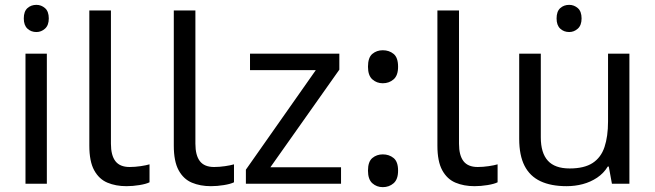

<svg xmlns="http://www.w3.org/2000/svg" viewBox="-20 -757 2698 791"><path d="M173 -536V0H85V-536ZM130 -737Q150 -737 165.5 -723.5Q181 -710 181 -681Q181 -653 165.5 -639Q150 -625 130 -625Q108 -625 93 -639Q78 -653 78 -681Q78 -710 93 -723.5Q108 -737 130 -737Z M501 10Q457 10 422.5 -4.5Q388 -19 368 -55.5Q348 -92 348 -157V-714H437V-165Q437 -117 455.5 -93Q474 -69 514 -69Q536 -69 559.5 -72.5Q583 -76 596 -80V-6Q582 1 554.5 5.5Q527 10 501 10Z M849 10Q805 10 770.5 -4.5Q736 -19 716 -55.5Q696 -92 696 -157V-714H785V-165Q785 -117 803.5 -93Q822 -69 862 -69Q884 -69 907.5 -72.5Q931 -76 944 -80V-6Q930 1 902.5 5.5Q875 10 849 10Z M1385 0H993V-58L1281 -468H1010V-536H1378V-470L1094 -68H1385Z M1496 -54Q1496 -91 1514 -106Q1532 -121 1557 -121Q1583 -121 1601.5 -106Q1620 -91 1620 -54Q1620 -18 1601.5 -2Q1583 14 1557 14Q1532 14 1514 -2Q1496 -18 1496 -54ZM1496 -482Q1496 -520 1514 -535Q1532 -550 1557 -550Q1583 -550 1601.5 -535Q1620 -520 1620 -482Q1620 -446 1601.5 -430Q1583 -414 1557 -414Q1532 -414 1514 -430Q1496 -446 1496 -482Z M1935 10Q1891 10 1856.5 -4.5Q1822 -19 1802 -55.5Q1782 -92 1782 -157V-714H1871V-165Q1871 -117 1889.5 -93Q1908 -69 1948 -69Q1970 -69 1993.5 -72.5Q2017 -76 2030 -80V-6Q2016 1 1988.5 5.5Q1961 10 1935 10Z M2325 -737Q2345 -737 2360.5 -723.5Q2376 -710 2376 -681Q2376 -653 2360.5 -639Q2345 -625 2325 -625Q2303 -625 2288 -639Q2273 -653 2273 -681Q2273 -710 2288 -723.5Q2303 -737 2325 -737ZM2573 -536V0H2501L2488 -71H2484Q2467 -43 2440 -25Q2413 -7 2381 1.5Q2349 10 2314 10Q2250 10 2206.5 -10.5Q2163 -31 2141 -74Q2119 -117 2119 -185V-536H2208V-191Q2208 -127 2237 -95Q2266 -63 2327 -63Q2387 -63 2421.5 -85.5Q2456 -108 2470.5 -151.5Q2485 -195 2485 -257V-536Z"/></svg>

Font: hexuguzrati05
Style: Book
Weight: 400
Designer: Jelle Bosma - Monotype Design Team, Universal Thirst
Foundry: Monotype Imaging Inc.
Version: Version 2.106